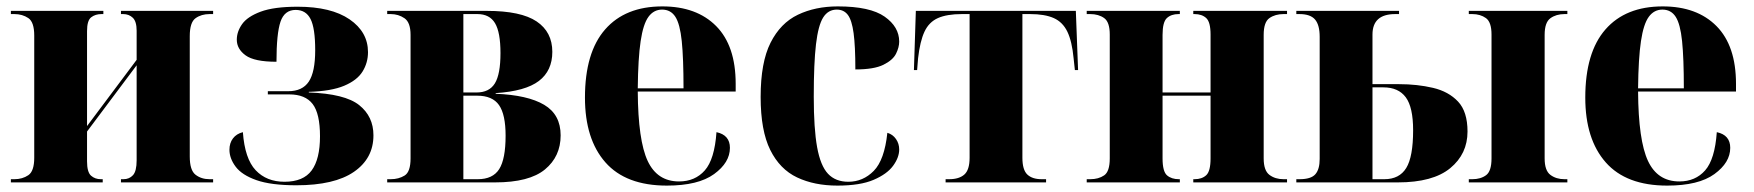

<svg xmlns="http://www.w3.org/2000/svg" viewBox="-20 -570 5482 600"><path d="M14 0V-10H25Q50 -10 68.5 -22.5Q87 -35 87 -77V-459Q87 -501 68.5 -513.5Q50 -526 25 -526H14V-536H303V-526H297Q278 -526 265 -516Q252 -506 252 -473V-176L407 -383V-474Q407 -503 395 -514.5Q383 -526 365 -526H358V-536H646V-526H635Q609 -526 591 -513Q573 -500 573 -457V-81Q573 -38 591 -24Q609 -10 635 -10H646V0H358V-10H366Q384 -10 395.5 -22.5Q407 -35 407 -69V-366L252 -159V-66Q252 -32 264.5 -21Q277 -10 295 -10H301V0Z M906 9Q827 9 781.5 -7Q736 -23 716.5 -49Q697 -75 697 -102Q697 -123 708 -137.5Q719 -152 739 -157Q745 -74 779 -38Q813 -2 869 -2Q928 -2 954 -37.5Q980 -73 980 -144Q980 -215 957 -245Q934 -275 884 -275H817V-285H881Q925 -285 945 -315Q965 -345 965 -413Q965 -482 950.5 -510.5Q936 -539 904 -539Q869 -539 856.5 -502Q844 -465 844 -377Q775 -377 747.5 -397Q720 -417 720 -446Q720 -471 736.5 -494.5Q753 -518 794.5 -533.5Q836 -549 910 -549Q1015 -549 1072.5 -509.5Q1130 -470 1130 -407Q1130 -374 1113 -346.5Q1096 -319 1055.5 -302Q1015 -285 945 -283V-281Q1058 -277 1102.5 -241.5Q1147 -206 1147 -147Q1147 -75 1086 -33Q1025 9 906 9Z M1190 0V-10H1201Q1226 -10 1244.5 -21.5Q1263 -33 1263 -75V-461Q1263 -500 1244 -513Q1225 -526 1201 -526H1190V-536H1501Q1608 -536 1657 -503Q1706 -470 1706 -408Q1706 -349 1664 -317Q1622 -285 1529 -279V-277Q1629 -273 1680.5 -242.5Q1732 -212 1732 -147Q1732 -81 1683 -40.5Q1634 0 1527 0ZM1469 -281Q1509 -281 1526.5 -309.5Q1544 -338 1544 -404Q1544 -469 1527 -497.5Q1510 -526 1472 -526H1428V-281ZM1473 -10Q1520 -10 1540 -41.5Q1560 -73 1560 -146Q1560 -212 1539.5 -241.5Q1519 -271 1471 -271H1428V-10Z M2064 10Q1936 10 1872 -62.5Q1808 -135 1808 -265Q1808 -406 1871 -478Q1934 -550 2050 -550Q2157 -550 2218 -488.5Q2279 -427 2279 -308V-284H1973Q1974 -131 2004 -67Q2034 -3 2102 -3Q2152 -3 2182.5 -37.5Q2213 -72 2219 -157Q2261 -148 2261 -108Q2261 -62 2211.5 -26Q2162 10 2064 10ZM2116 -294Q2116 -388 2110.5 -441.5Q2105 -495 2090.5 -517.5Q2076 -540 2049 -540Q2023 -540 2006.5 -517.5Q1990 -495 1982 -441.5Q1974 -388 1973 -294Z M2597 10Q2525 10 2471 -15.5Q2417 -41 2387 -101.5Q2357 -162 2357 -267Q2357 -375 2388 -436.5Q2419 -498 2473.5 -524Q2528 -550 2598 -550Q2699 -550 2744.5 -518Q2790 -486 2790 -440Q2790 -422 2780 -402Q2770 -382 2740.5 -367.5Q2711 -353 2653 -353Q2653 -426 2647.5 -466.5Q2642 -507 2629.5 -523.5Q2617 -540 2595 -540Q2568 -540 2552.5 -515.5Q2537 -491 2530 -432Q2523 -373 2523 -268Q2523 -168 2533.5 -110Q2544 -52 2567.5 -27Q2591 -2 2631 -2Q2677 -2 2710.5 -36Q2744 -70 2753 -155Q2770 -150 2780 -135.5Q2790 -121 2790 -103Q2790 -78 2771 -52Q2752 -26 2710 -8Q2668 10 2597 10Z M2935 0V-10H2946Q2977 -10 2993.5 -24.5Q3010 -39 3010 -77V-526H2986Q2939 -526 2911 -513.5Q2883 -501 2869 -471Q2855 -441 2849 -388L2846 -351H2836L2842 -536H3342L3349 -351H3339L3335 -388Q3330 -441 3315.5 -471Q3301 -501 3273 -513.5Q3245 -526 3199 -526H3175V-77Q3175 -39 3190.5 -24.5Q3206 -10 3235 -10H3249V0Z M3376 0V-10H3387Q3413 -10 3430.5 -22Q3448 -34 3448 -75V-462Q3448 -501 3430.5 -513.5Q3413 -526 3387 -526H3376V-536H3667V-526H3663Q3640 -526 3626.5 -513.5Q3613 -501 3613 -461V-281H3763V-462Q3763 -501 3749.5 -513.5Q3736 -526 3713 -526H3709V-536H4002V-526H3991Q3965 -526 3947 -513.5Q3929 -501 3929 -461V-75Q3929 -37 3947 -23.5Q3965 -10 3991 -10H4002V0H3709V-10H3713Q3736 -10 3749.5 -22.5Q3763 -35 3763 -75V-271H3613V-75Q3613 -34 3627 -22Q3641 -10 3664 -10H3667V0Z M4031 0V-10H4041Q4077 -10 4090.5 -25.5Q4104 -41 4104 -73V-455Q4104 -492 4089.5 -509Q4075 -526 4041 -526H4031V-536H4352V-526H4340Q4269 -526 4269 -462V-307H4352Q4409 -307 4458 -295.5Q4507 -284 4536.5 -252.5Q4566 -221 4566 -159Q4566 -89 4512 -44.5Q4458 0 4348 0ZM4570 0V-10H4581Q4607 -10 4624 -22.5Q4641 -35 4641 -75V-462Q4641 -501 4623.5 -513.5Q4606 -526 4581 -526H4570V-536H4878V-526H4869Q4843 -526 4825 -513Q4807 -500 4807 -461V-75Q4807 -37 4825 -23.5Q4843 -10 4869 -10H4878V0ZM4306 -10Q4353 -10 4374.5 -45Q4396 -80 4396 -163Q4396 -235 4373 -266Q4350 -297 4303 -297H4269V-10Z M5190 10Q5062 10 4998 -62.5Q4934 -135 4934 -265Q4934 -406 4997 -478Q5060 -550 5176 -550Q5283 -550 5344 -488.5Q5405 -427 5405 -308V-284H5099Q5100 -131 5130 -67Q5160 -3 5228 -3Q5278 -3 5308.5 -37.5Q5339 -72 5345 -157Q5387 -148 5387 -108Q5387 -62 5337.5 -26Q5288 10 5190 10ZM5242 -294Q5242 -388 5236.5 -441.5Q5231 -495 5216.5 -517.5Q5202 -540 5175 -540Q5149 -540 5132.5 -517.5Q5116 -495 5108 -441.5Q5100 -388 5099 -294Z"/></svg>

Font: Noto Serif Display SemiCondensed ExtraBold
Style: Regular
Weight: 800
Width: 4
Designer: Monotype Design Team
Foundry: Monotype Imaging Inc.
Version: Version 2.009